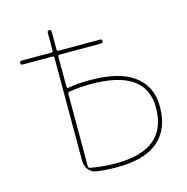

<svg xmlns="http://www.w3.org/2000/svg" viewBox="-108 -833 923 947"><g transform="rotate(-15 353.5 -360.0)"><path d="M236 -401V-32Q236 -24 244 -22Q307 -10 376 -10Q636 -10 636 -225Q636 -420 356 -420Q294 -420 244 -411Q236 -409 236 -401ZM56 -600Q46 -600 46 -610Q46 -620 56 -620H207Q216 -620 216 -629V-720Q216 -730 226 -730Q236 -730 236 -720V-629Q236 -620 245 -620H456Q466 -620 466 -610Q466 -600 456 -600H245Q236 -600 236 -591V-439Q236 -436 238.5 -433Q241 -430 244 -431Q294 -440 356 -440Q506 -440 581 -384Q656 -328 656 -225Q656 -110 586 -50Q516 10 376 10Q319 10 271 3Q247 0 231.5 -19.5Q216 -39 216 -64V-591Q216 -600 207 -600Z"/></g></svg>

Font: Rounded Mplus 1c Thin
Style: Regular
Weight: 250
Version: Version 1.059.20150529